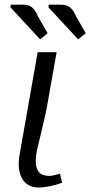

<svg xmlns="http://www.w3.org/2000/svg" viewBox="-20 -812 395 841"><path d="M145 -583.5H228L185.5 -343.8Q180.2 -312.5 161.1 -234.4Q142.1 -156.2 141.1 -149.9Q136.7 -124 136.7 -105.5Q136.7 -73.7 150.9 -57.6Q165 -41.5 197.3 -41.5Q210.4 -41.5 242.7 -51.3L252 -11.2Q191.4 9.3 149.9 9.3Q106.9 9.3 84.5 -18.8Q62 -46.9 62 -94.7Q62 -113.8 65.9 -135.3ZM191.9 -780.3 193.8 -791.5H248Q271.5 -791.5 286.4 -780Q301.3 -768.6 313 -740.7L355.5 -666.5L322.3 -639.6ZM25.4 -780.3 27.3 -791.5H81.5Q105 -791.5 119.6 -780.3Q134.3 -769 146 -740.7L188.5 -666.5L155.8 -639.6Z"/></svg>

Font: Resagnicto
Style: Italic
Weight: 500
Italic angle: -10°
Version: Version 0.999